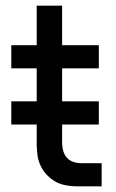

<svg xmlns="http://www.w3.org/2000/svg" viewBox="-20 -660 410 680"><path d="M20 -301H110V-418H20V-500H110V-640H200V-500H330V-418H200V-301H330V-219H200V-157Q200 -82 270 -82H340V0H257Q202 0 172.5 -19Q143 -38 129 -63Q115 -88 112.5 -112.5Q110 -137 110 -147V-219H20Z"/></svg>

Font: PT Root UI Medium
Style: Regular
Weight: 500
Designer: Vitaly Kuzmin
Foundry: ParaType Ltd.
Version: Version 2.001G